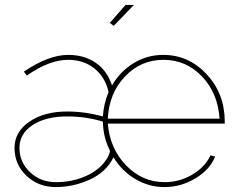

<svg xmlns="http://www.w3.org/2000/svg" viewBox="-20 -750 968 780"><path d="M442 -645 426 -657 490 -730H524ZM39 -149Q39 -214 99 -255.5Q159 -297 253 -297Q325 -297 398 -277Q401 -328 421 -376Q408 -436 364 -471.5Q320 -507 257 -507Q180 -507 89 -443L77 -459Q177 -527 257 -527Q323 -527 369.5 -494.5Q416 -462 435 -403Q468 -460 523 -493.5Q578 -527 643 -527Q746 -527 819 -449Q892 -371 893 -259V-248H418Q426 -147 492 -78.5Q558 -10 649 -10Q709 -10 761 -40.5Q813 -71 835 -119L854 -114Q833 -61 774 -25.5Q715 10 648 10Q585 10 530 -22.5Q475 -55 441 -111Q412 -51 345 -20.5Q278 10 207 10Q136 10 87.5 -36Q39 -82 39 -149ZM872 -268Q865 -372 800.5 -439.5Q736 -507 644 -507Q552 -507 487.5 -439Q423 -371 418 -268ZM412 -102Q424 -120 427 -137Q399 -192 398 -256Q329 -277 253 -277Q166 -277 112.5 -242Q59 -207 59 -149Q59 -91 102 -50.5Q145 -10 207 -10Q274 -10 329.5 -35Q385 -60 412 -102Z"/></svg>

Font: Raleway-v4020 Thin
Style: Regular
Weight: 250
Designer: Matt McInerney, Pablo Impallari, Rodrigo Fuenzalida
Foundry: Matt McInerney, Pablo Impallari, Rodrigo Fuenzalida
Version: Version 4.020;PS 004.020;hotconv 1.0.88;makeotf.lib2.5.64775